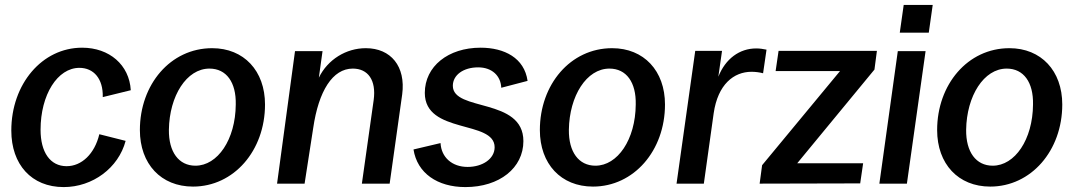

<svg xmlns="http://www.w3.org/2000/svg" viewBox="-20 -747 4367 781"><path d="M239 14C357 14 462 -64 491 -174L384 -201C365 -121 312 -71 251 -71C184 -71 145 -128 145 -219C145 -362 214 -471 303 -471C361 -471 400 -427 398 -352L512 -380C506 -483 425 -553 314 -553C151 -553 26 -405 26 -216C26 -78 108 14 239 14Z M765 12C931 12 1058 -134 1058 -322C1058 -459 972 -551 843 -551C673 -551 549 -403 549 -218C549 -80 635 12 765 12ZM775 -73C707 -73 666 -129 667 -219C669 -357 739 -468 832 -468C901 -468 941 -412 939 -322C938 -179 865 -73 775 -73Z M1107 0H1219L1254 -226C1276 -377 1333 -468 1415 -468C1477 -468 1511 -421 1500 -340L1452 0H1565L1616 -363C1631 -477 1570 -551 1468 -551C1388 -551 1313 -505 1277 -431L1292 -539H1180Z M1873 14C2012 14 2109 -64 2109 -173C2109 -351 1822 -292 1822 -398C1822 -442 1865 -473 1925 -473C1981 -473 2017 -439 2019 -390L2126 -418C2113 -511 2032 -553 1935 -553C1803 -553 1708 -477 1708 -369C1708 -200 1992 -260 1992 -148C1992 -101 1943 -68 1882 -68C1819 -68 1775 -107 1772 -165L1662 -139C1677 -43 1759 14 1873 14Z M2392 12C2558 12 2685 -134 2685 -322C2685 -459 2599 -551 2470 -551C2300 -551 2176 -403 2176 -218C2176 -80 2262 12 2392 12ZM2402 -73C2334 -73 2293 -129 2294 -219C2296 -357 2366 -468 2459 -468C2528 -468 2568 -412 2566 -322C2565 -179 2492 -73 2402 -73Z M2732 0H2843L2883 -286C2900 -404 2965 -455 3037 -455C3052 -455 3069 -453 3084 -449L3098 -545C3084 -548 3070 -550 3056 -550C2988 -550 2931 -508 2902 -435L2917 -540H2808Z M3070 0 3479 -1 3491 -83H3223L3537 -464L3547 -540H3147L3135 -458H3397L3080 -75Z M3557 0H3669L3745 -539H3632ZM3640 -614H3758L3774 -727H3656Z M4008 12C4174 12 4301 -134 4301 -322C4301 -459 4215 -551 4086 -551C3916 -551 3792 -403 3792 -218C3792 -80 3878 12 4008 12ZM4018 -73C3950 -73 3909 -129 3910 -219C3912 -357 3982 -468 4075 -468C4144 -468 4184 -412 4182 -322C4181 -179 4108 -73 4018 -73Z"/></svg>

Font: Ronzino Medium
Style: Italic
Weight: 500
Italic angle: -7.99998°
Designer: Nunzio Mazzaferro
Foundry: Collletttivo
Version: Version 1.000;Glyphs 3.3 (3337)